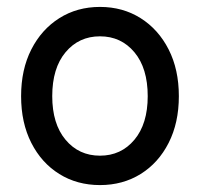

<svg xmlns="http://www.w3.org/2000/svg" viewBox="-20 -524 578 555"><path d="M269 11Q203 11 151.5 -21Q100 -53 70.5 -111Q41 -169 41 -246Q41 -323 70.5 -381Q100 -439 151.5 -471.5Q203 -504 269 -504Q335 -504 386.5 -471.5Q438 -439 467.5 -381Q497 -323 497 -246Q497 -169 467.5 -111Q438 -53 386.5 -21Q335 11 269 11ZM269 -74Q330 -74 368.5 -120Q407 -166 407 -246Q407 -327 368.5 -373Q330 -419 269 -419Q208 -419 169.5 -373Q131 -327 131 -246Q131 -166 169.5 -120Q208 -74 269 -74Z"/></svg>

Font: Zen Kaku Gothic Antique Medium
Style: Regular
Weight: 500
Designer: Yoshimichi Ohira
Foundry: Positype
Version: Version 1.002